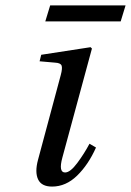

<svg xmlns="http://www.w3.org/2000/svg" viewBox="-20 -676 483 708"><path d="M147 -597 165 -656H443L425 -597ZM120 -86 204 -399Q211 -425 207 -434.5Q203 -444 183 -445L126 -450L132 -474L314 -502L319 -497L210 -95Q195 -40 220 -40Q239 -40 265 -75Q291 -110 310 -146L334 -132Q306 -69 264.5 -28.5Q223 12 172 12Q133 12 120.5 -14.5Q108 -41 120 -86Z"/></svg>

Font: Lingua Franca
Style: Italic
Weight: 400
Italic angle: -13°
Version: Version 1.19